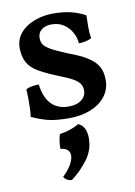

<svg xmlns="http://www.w3.org/2000/svg" viewBox="-85 -522 608 863"><g transform="rotate(-10 219.0 -91.0)"><path d="M365 -433Q364 -408 364 -381Q364 -354 368 -328Q357 -322 341.5 -318.5Q326 -315 310 -315Q308 -342 294.5 -366Q281 -390 258 -405Q235 -420 203 -420Q174 -420 157 -406Q140 -392 140 -369Q140 -353 147 -340.5Q154 -328 179 -313.5Q204 -299 256 -278Q311 -258 342 -237.5Q373 -217 386.5 -192.5Q400 -168 400 -132Q400 -90 375.5 -58Q351 -26 307.5 -8.5Q264 9 209 9Q148 9 111.5 -0.5Q75 -10 39 -27Q42 -44 42.5 -67Q43 -90 43 -112.5Q43 -135 41 -151Q50 -158 67 -161Q84 -164 100 -164Q108 -103 137.5 -73Q167 -43 216 -43Q253 -43 274.5 -59.5Q296 -76 296 -103Q296 -120 287.5 -133Q279 -146 257 -158.5Q235 -171 191 -188Q139 -209 106.5 -228Q74 -247 59 -273.5Q44 -300 44 -341Q44 -373 60 -397Q76 -421 101.5 -436.5Q127 -452 157.5 -459.5Q188 -467 216 -467Q264 -467 299 -458.5Q334 -450 365 -433ZM243 42Q261 49 270.5 67Q280 85 280 112Q280 166 247.5 209.5Q215 253 172 285Q147 283 136 264Q162 239 175 216Q188 193 188 175Q188 142 146 138Q145 127 147.5 106.5Q150 86 155 72Q181 68 203.5 60.5Q226 53 243 42Z"/></g></svg>

Font: Vollkorn Medium
Style: Regular
Weight: 500
Designer: Friedrich Althausen
Foundry: Friedrich Althausen
Version: Version 5.000